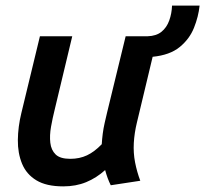

<svg xmlns="http://www.w3.org/2000/svg" viewBox="-20 -651 730 683"><path d="M205 12Q145 12 109.5 -9.5Q74 -31 58.5 -68.5Q43 -106 43.5 -153Q44 -200 56 -249L122 -522H237L175 -263Q167 -231 161.5 -200Q156 -169 159 -143Q162 -117 178 -101.5Q194 -86 230 -86Q263 -86 289.5 -98.5Q316 -111 342 -138Q343 -156 345.5 -175.5Q348 -195 352.5 -214.5Q357 -234 361 -251L427 -522H505Q536 -523 554.5 -538Q573 -553 582 -578Q591 -603 592 -631H690Q686 -592 670 -552Q654 -512 619 -483.5Q584 -455 523 -449L467 -215Q458 -178 456 -142.5Q454 -107 460.5 -73.5Q467 -40 479 -8L374 8Q368 -4 363 -17.5Q358 -31 354 -46Q323 -18 286.5 -3Q250 12 205 12Z"/></svg>

Font: Ubuntu Sans SemiBold
Style: Italic
Weight: 600
Italic angle: -13.5°
Designer: Dalton Maag Ltd
Foundry: Dalton Maag Ltd
Version: Version 1.006